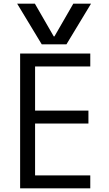

<svg xmlns="http://www.w3.org/2000/svg" viewBox="-20 -1020 590 1040"><path d="M73 -1000H169L271 -823H275L377 -1000H473L340 -780H206ZM89 0V-730H469V-660H170V-421H459V-351H170V-70H469V0Z"/></svg>

Font: M PLUS Code Latin SemiExpanded
Style: Regular
Weight: 400
Width: 6
Designer: Coji Morishita
Foundry: UNDERFOREST DESIGN
Version: Version 1.002; ttfautohint (v1.8.3)